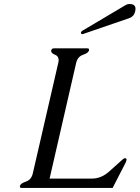

<svg xmlns="http://www.w3.org/2000/svg" viewBox="-20 -923 686 943"><path d="M387.7 -755.9Q386.7 -755.4 384.8 -755.4Q376 -755.4 377.9 -763.7Q378.9 -767.6 382.8 -771L595.2 -897Q605.5 -903.3 616.2 -903.3Q645.5 -903.3 645.5 -879.4Q645.5 -874 644 -867.2Q638.2 -841.8 613.8 -833.5ZM223.6 -45.9H432.1Q477.5 -45.9 516.6 -81.1Q556.2 -116.2 577.1 -135.3Q588.4 -146 593.3 -146Q601.6 -146 601.6 -139.2Q601.6 -137.7 601.1 -135.7Q599.6 -129.4 597.7 -125.5L533.2 0H85.9Q77.6 0 77.6 -6.8Q77.6 -8.3 78.1 -10.3Q81.1 -22.5 107.4 -31.2Q133.8 -40 141.1 -71.3L266.1 -613.8Q268.1 -621.6 268.1 -627.4Q268.1 -647 251 -653.8Q231 -661.6 231.4 -672.4Q231.4 -673.8 231.4 -675.3Q233.9 -685.5 244.1 -685.5H409.7Q419.4 -685.5 417 -675.3Q414.1 -662.6 387.7 -653.8Q361.3 -645 354 -613.8Z"/></svg>

Font: Caudex
Style: Italic
Weight: 400
Italic angle: -13°
Version: Version 1.04